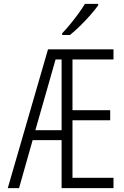

<svg xmlns="http://www.w3.org/2000/svg" viewBox="-20 -968 640 988"><path d="M20 0 227 -714H564V-662H353V-401H547V-349H353V-53H564V0H297V-247H148L78 0ZM266 -662 162 -298H297V-662ZM300 -797Q319 -816 341 -843Q363 -870 383.5 -898Q404 -926 417 -948H485V-940Q470 -919 445.5 -891Q421 -863 393 -835.5Q365 -808 340 -788H300Z"/></svg>

Font: Noto Sans Mono Light
Style: Regular
Weight: 300
Designer: Monotype Design Team
Foundry: Monotype Imaging Inc.
Version: Version 2.014; ttfautohint (v1.8.4.7-5d5b)